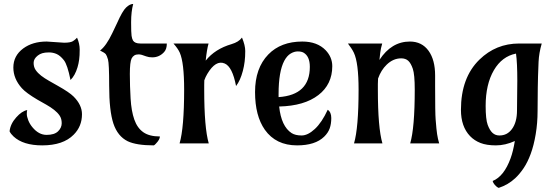

<svg xmlns="http://www.w3.org/2000/svg" viewBox="-20 -708 2737 948"><path d="M360.4 -522Q373.5 -492.7 373.5 -462.9Q373.5 -433.1 370.8 -413.6Q368.2 -394 362.8 -376Q350.6 -335 328.1 -313Q313 -388.7 295.2 -411.1Q277.3 -433.6 259.5 -441.4Q241.7 -449.2 221.7 -449.2Q201.7 -449.2 189 -445.3Q176.3 -441.4 167 -434.1Q146 -418 146 -397.5Q146 -377 156.2 -362.1Q166.5 -347.2 183.3 -334.2Q200.2 -321.3 221.7 -309.1L265.6 -284.2Q322.3 -252.4 343.3 -231.4Q384.8 -189.9 384.8 -144Q384.8 -84 343.8 -43Q292 9.8 188.5 9.8Q94.2 9.8 46.9 -34.2Q33.2 -46.9 27.3 -59.6Q31.2 -96.2 60.1 -128.4Q87.9 -159.7 114.3 -164.6Q112.3 -158.2 112.3 -145.5Q112.3 -132.8 119.6 -114Q127 -95.2 140.6 -79.1Q171.4 -42 210 -42Q248.5 -42 266.6 -59.6Q284.7 -77.1 284.7 -99.6Q284.7 -122.1 274.4 -137.2Q264.2 -152.3 247.3 -165.5Q230.5 -178.7 209 -190.9L165 -215.8Q108.9 -249 87.9 -272.5Q45.9 -319.3 45.9 -374.5Q45.9 -432.6 94.7 -468.8Q141.1 -502.9 210.4 -502.9L296.4 -497.1Q327.6 -497.1 339.8 -504.6Q352.1 -512.2 360.4 -522Z M637.7 -688.5Q627.4 -650.9 627.4 -598.4Q627.4 -545.9 629.6 -531.2Q631.8 -516.6 636.7 -507.8Q646 -493.2 672.9 -493.2H803.7Q803.7 -465.8 790.5 -451.2Q766.6 -424.8 731.9 -424.8Q714.8 -424.8 701.7 -429.7Q677.7 -439.5 664.6 -439.5Q651.4 -439.5 643.1 -434.3Q634.8 -429.2 629.9 -419.4Q621.1 -401.9 621.1 -342.8Q621.1 -283.7 624.8 -221.7Q628.4 -159.7 643.1 -117.9Q657.7 -76.2 687.5 -55.2Q717.3 -34.2 769.5 -34.2Q769.5 -19 749 2Q743.7 7.8 739.7 9.8Q653.3 9.8 610.4 -10.7Q561 -35.2 540 -97.7Q519 -161.1 519 -285.6Q519 -394.5 513.2 -414.3Q507.3 -434.1 502.4 -440.4Q496.6 -447.8 474.1 -458.5Q504.4 -481.4 534.2 -543.9L558.6 -595.2Q584.5 -653.8 602.8 -671.1Q621.1 -688.5 637.7 -688.5Z M866.7 0Q889.2 -77.1 889.2 -265.1Q889.2 -398.9 867.7 -447.8Q858.9 -467.8 836.4 -493.2H1009.8Q1001 -462.4 995.6 -408.7Q1041.5 -466.3 1123.5 -490.2Q1158.7 -500.5 1174.8 -522.5Q1190.9 -483.9 1190.9 -456.1Q1190.9 -428.2 1188 -404.5Q1185.1 -380.9 1179.2 -358.4Q1166.5 -310.1 1145.5 -283.2Q1127.4 -378.4 1089.4 -394.5Q1045.4 -413.6 1003.4 -342.8Q994.6 -328.1 988.8 -311.5Q988.3 -300.3 988.3 -288.6Q988.3 -276.9 988.3 -265.1Q988.3 -77.1 1010.7 0Z M1598.1 -166Q1615.7 -154.3 1615.7 -125.2Q1615.7 -96.2 1607.9 -74.2Q1600.1 -52.2 1580.6 -33.2Q1536.6 9.8 1446.8 9.8Q1342.3 9.8 1287.6 -67.4Q1239.3 -136.2 1239.3 -253.4Q1239.3 -371.6 1304.7 -439Q1366.7 -502.9 1472.7 -502.9Q1546.4 -502.9 1587.9 -460Q1620.6 -425.8 1620.6 -381.1Q1620.6 -336.4 1603.3 -300.5Q1585.9 -264.6 1552.2 -238.8Q1482.9 -185.1 1358.4 -182.1Q1368.7 -84 1419.9 -50.8Q1438.5 -39.1 1469.2 -39.1Q1500 -39.1 1534.7 -71.3Q1569.3 -103.5 1598.1 -166ZM1355.5 -228.5Q1509.8 -238.8 1509.8 -377.9Q1509.8 -430.2 1478.5 -448.2Q1467.8 -454.1 1450.2 -454.1Q1432.6 -454.1 1414.8 -443.4Q1397 -432.6 1383.8 -408.2Q1355.5 -355 1355.5 -243.7Z M1728 0Q1750.5 -77.1 1750.5 -265.1Q1750.5 -398.9 1727.1 -447.8Q1721.2 -460 1713.9 -470.7L1697.8 -493.2H1867.2Q1859.9 -468.8 1857.4 -447.3L1853.5 -412.1Q1912.6 -502.9 2003.9 -502.9Q2063 -502.9 2096.2 -457Q2128.4 -412.1 2128.4 -335.4V-283.2Q2128.4 -148.9 2130.9 -119.1Q2133.3 -89.4 2134.8 -73.7Q2136.2 -58.1 2138.2 -45.9Q2141.6 -22.9 2148.4 0H2005.4Q2027.8 -77.1 2027.8 -265.1Q2027.8 -340.3 2018.3 -368.2Q2008.8 -396 1995.6 -408Q1982.4 -419.9 1960.9 -419.9Q1921.4 -419.9 1889.2 -388.7Q1861.3 -361.8 1846.7 -320.3Q1845.7 -307.1 1845.7 -293V-265.1Q1845.7 -77.1 1868.2 0Z M2522 -11.7Q2474.6 9.8 2428.7 9.8Q2382.8 9.8 2352.5 -2Q2322.3 -13.7 2300.8 -36.1Q2255.9 -83 2255.9 -165.5Q2255.9 -324.7 2347.2 -413.6Q2428.7 -493.2 2543.5 -493.2H2654.8Q2641.1 -445.8 2639.2 -402.3Q2637.2 -358.9 2636.5 -331.3Q2635.7 -303.7 2635.3 -275.4Q2634.3 -218.8 2634.3 -159.7Q2634.3 -100.6 2625 -45.2Q2615.7 10.3 2600.3 51.8Q2585 93.3 2565.2 122.6Q2545.4 151.9 2523.9 171.9Q2488.8 204.6 2442.4 219.7Q2432.6 215.8 2423.6 205.6Q2414.6 195.3 2412.6 185.5Q2468.3 163.1 2501 73.7Q2513.7 39.1 2522 -11.7ZM2532.7 -163.1 2534.2 -309.6Q2534.2 -397.9 2527.8 -443.4Q2458.5 -429.7 2418.5 -361.3Q2377.9 -291.5 2377.9 -185.1Q2377.9 -119.1 2387.9 -91.8Q2397.9 -64.5 2411.9 -51.8Q2425.8 -39.1 2445.6 -39.1Q2465.3 -39.1 2480.5 -46.9Q2495.6 -54.7 2507.3 -70.3Q2532.7 -104 2532.7 -163.1Z"/></svg>

Font: Amarante
Style: Regular
Weight: 400
Designer: Karolina Lach
Foundry: Sorkin Type Co.
Version: Version 1.001